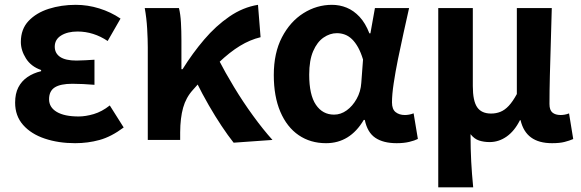

<svg xmlns="http://www.w3.org/2000/svg" viewBox="-20 -594 2465 815"><path d="M298.9 13.8Q228.1 13.8 170 -5.7Q111.9 -25.2 78 -63.7Q44.2 -102.2 44.2 -158.2Q44.2 -196.6 57.9 -223.3Q71.7 -250 96.7 -267Q121.6 -284 154.5 -291.8V-296.8Q111.9 -311.5 90.2 -345.9Q68.5 -380.4 68.5 -415.9Q68.5 -470.3 101.2 -505Q133.9 -539.6 187 -556.6Q240.1 -573.5 301.8 -573.5Q352.1 -573.5 401.4 -558.2Q450.6 -542.9 491.6 -515.1L437 -420Q407.6 -439.8 375.4 -450Q343.1 -460.2 309.1 -460.2Q266.7 -460.2 239.5 -443.3Q212.4 -426.4 212.4 -396Q212.4 -367.9 235.2 -352.4Q258.1 -336.9 304.6 -336.9Q322 -336.9 341.9 -338.2Q361.8 -339.5 381 -340.5V-234Q356.4 -236 332.8 -237.2Q309.2 -238.4 287.1 -238.4Q236.8 -238.4 212.5 -223Q188.3 -207.6 188.3 -172.6Q188.3 -138.3 221 -118.9Q253.7 -99.6 313.8 -99.6Q343.3 -99.6 378 -109.8Q412.6 -120 446 -146.4L505 -52.9Q452.2 -13.5 402.7 0.1Q353.2 13.8 298.9 13.8Z M607.3 0V-392.9Q607.3 -426.4 604.7 -471.8Q602.1 -517.1 594.4 -559.8H739.6Q746.1 -534 748.1 -498.1Q750.1 -462.3 750.1 -423V-300.2H754.9Q797.3 -368.2 846.8 -426.2Q896.3 -484.3 953.9 -523.8Q1011.4 -563.3 1075.1 -573.5L1086.1 -436.1Q1041.1 -425.2 998.5 -399.2Q955.8 -373.3 908 -327.9Q860.2 -282.5 798.7 -212.2Q769.4 -180 757.3 -136.7Q745.2 -93.4 744.8 -32.6V0ZM971.7 11.7Q947.4 -19 920.7 -59.1Q893.9 -99.3 866.3 -147.1Q838.7 -194.9 812.4 -248.3L907.1 -342.4Q935.4 -287.2 973.5 -224.3Q1011.5 -161.4 1054.2 -102.8Q1096.8 -44.1 1136.6 0Z M1363.9 13.8Q1297.6 13.8 1247.7 -20.3Q1197.9 -54.4 1170 -119.5Q1142.2 -184.6 1142.2 -275.5Q1142.2 -369.3 1176.9 -435.9Q1211.6 -502.4 1268 -538Q1324.4 -573.5 1389.1 -573.5Q1422 -573.5 1451.6 -561.4Q1481.3 -549.3 1506.2 -522.7Q1531.1 -496.1 1548 -452.4H1552.3L1571.5 -559.8H1716.5Q1705.5 -509.8 1692.9 -453.7Q1680.4 -397.7 1669.3 -342.8Q1658.2 -287.8 1651.1 -240.2Q1643.9 -192.5 1643.9 -159.3Q1643.9 -130.2 1659.4 -118Q1674.9 -105.8 1698.5 -105.8Q1706.9 -105.8 1716.6 -107.5Q1726.3 -109.2 1735.7 -113L1753.8 -4.2Q1739.6 2.9 1717.1 8.3Q1694.5 13.8 1663.5 13.8Q1607.1 13.8 1573.2 -9Q1539.4 -31.8 1528.5 -84.8H1524Q1465.6 13.8 1363.9 13.8ZM1398.1 -107.4Q1426.5 -107.4 1451.6 -125.5Q1476.7 -143.6 1493.9 -174.4Q1511.2 -205.2 1513.6 -242.3L1521 -341.3Q1511.9 -371.4 1500 -392.9Q1488 -414.3 1474.1 -427.7Q1460.1 -441.2 1443.9 -447.2Q1427.6 -453.2 1410 -453.2Q1380.5 -453.2 1353.3 -434.5Q1326.2 -415.8 1309.4 -377Q1292.5 -338.2 1292.5 -277.1Q1292.5 -191 1321 -149.2Q1349.4 -107.4 1398.1 -107.4Z M1840.3 201.1V-559.8H1987V-228.7Q1987 -165.8 2005.4 -138.9Q2023.7 -112 2064.6 -112Q2085.8 -112 2104 -119.3Q2122.3 -126.5 2139.4 -144.6Q2156.5 -162.8 2173.9 -194.8V-559.8H2322.2Q2320.7 -491.7 2318.2 -417.3Q2315.8 -342.9 2314.1 -274Q2312.4 -205.1 2312.4 -152.6Q2312.4 -126.6 2325 -116.2Q2337.5 -105.8 2359.8 -105.8Q2367.8 -105.8 2376.7 -107.3Q2385.5 -108.8 2395.5 -112.6L2413.2 -3.8Q2396.8 3.3 2376.3 8.5Q2355.8 13.8 2323.3 13.8Q2267.6 13.8 2234.4 -10.4Q2201.2 -34.5 2189.7 -83.8H2187Q2164.2 -38.1 2130.8 -14.5Q2097.3 9.1 2058.4 9.1Q2034.1 9.1 2013.7 2.5Q1993.3 -4.1 1977.3 -24.5Q1977.3 9.1 1978.1 37.5Q1978.9 65.9 1980.2 91.9Q1981.5 117.8 1983.6 144.4Q1985.8 171 1988.6 201.1Z"/></svg>

Font: Noto Sans KR Thin
Style: Regular
Weight: 100
Designer: Ryoko NISHIZUKA 西塚涼子 (kana, bopomofo & ideographs); Paul D. Hunt (Latin, Greek & Cyrillic); Sandoll Communications 산돌커뮤니
Foundry: Adobe
Version: Version 2.004-H2;hotconv 1.0.118;makeotfexe 2.5.65603